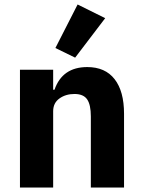

<svg xmlns="http://www.w3.org/2000/svg" viewBox="-20 -836 636 856"><path d="M449 -755 315 -579 227 -622 326 -816ZM217 0H69V-525H217V-436H223Q258 -537 369 -537Q449 -537 491 -483Q533 -429 533 -329V0H385V-317Q385 -369 368.5 -393Q352 -417 312 -417Q273 -417 245 -397Q217 -377 217 -340Z"/></svg>

Font: Aneliza
Style: Bold
Weight: 700
Designer: Mike Abbink, Paul van der Laan, Pieter van Rosmalen
Foundry: Bold Monday
Version: Version 3.0